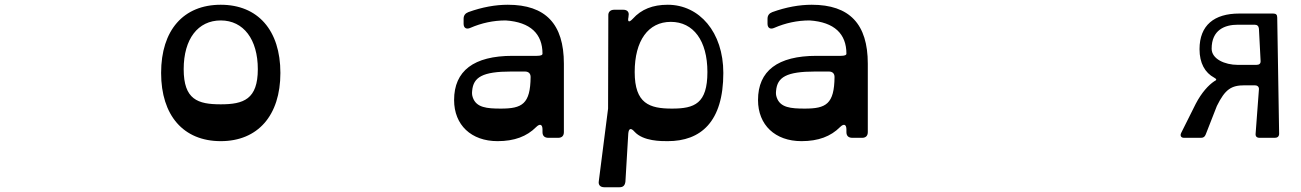

<svg xmlns="http://www.w3.org/2000/svg" viewBox="-20 -580 5476 808"><path d="M909 14C1065 14 1160 -94 1160 -273C1160 -453 1065 -560 909 -560C752 -560 658 -453 658 -273C658 -94 752 14 909 14ZM909 -141C812 -141 753 -161 753 -289C753 -416 813 -494 909 -494C1005 -494 1065 -414 1065 -289C1065 -162 1005 -141 909 -141Z M2117 -560C2065 -560 2009 -550 1951 -529C1938 -524 1931 -515 1931 -501V-480C1931 -462 1943 -455 1960 -463C2006 -483 2056 -494 2108 -494C2213 -487 2263 -437 2263 -354C2263 -348 2255 -345 2239 -345H2137C1974 -345 1891 -282 1891 -159C1891 -54 1963 14 2074 14C2145 14 2197 -6 2236 -45C2252 -61 2263 -57 2263 -35V-24C2263 -8 2272 0 2288 0H2329C2345 0 2353 -9 2353 -24V-312C2353 -479 2276 -560 2117 -560ZM2088 -123C2029 -123 1985 -127 1970 -169C1966 -180 1966 -188 1967 -198C1972 -255 2010 -279 2132 -279H2189C2204 -279 2213 -271 2213 -256C2212 -142 2177 -123 2088 -123Z M2523 208H2587C2603 208 2610 200 2612 184L2624 -18C2626 -40 2635 -43 2650 -26C2687 15 2764 14 2790 14C2929 14 3024 -67 3024 -273C3024 -445 2923 -560 2790 -560C2727 -560 2679 -541 2643 -501C2627 -484 2620 -487 2625 -509V-512C2629 -529 2620 -539 2603 -539H2565C2549 -539 2539 -530 2540 -514L2539 -123L2500 182C2497 199 2507 208 2523 208ZM2808 -123C2713 -123 2651 -144 2651 -277C2651 -409 2708 -488 2803 -488C2898 -488 2957 -409 2957 -277C2957 -144 2903 -123 2808 -123Z M3396 -560C3344 -560 3288 -550 3230 -529C3217 -524 3210 -515 3210 -501V-480C3210 -462 3222 -455 3239 -463C3285 -483 3335 -494 3387 -494C3492 -487 3542 -437 3542 -354C3542 -348 3534 -345 3518 -345H3416C3253 -345 3170 -282 3170 -159C3170 -54 3242 14 3353 14C3424 14 3476 -6 3515 -45C3531 -61 3542 -57 3542 -35V-24C3542 -8 3551 0 3567 0H3608C3624 0 3632 -9 3632 -24V-312C3632 -479 3555 -560 3396 -560ZM3367 -123C3308 -123 3264 -127 3249 -169C3245 -180 3245 -188 3246 -198C3251 -255 3289 -279 3411 -279H3468C3483 -279 3492 -271 3492 -256C3491 -142 3456 -123 3367 -123Z M5345 0C5356 0 5363 -6 5363 -17L5355 -506C5355 -518 5350 -523 5338 -523H5195C5090 -523 5028 -474 5028 -373C5028 -314 5051 -274 5090 -253C5101 -247 5101 -243 5090 -238C5066 -222 5037 -191 5012 -143L4951 -21C4945 -9 4950 0 4963 0H5034C5044 0 5050 -4 5054 -14L5101 -134C5136 -205 5162 -221 5218 -221H5261C5271 -221 5279 -215 5278 -204L5264 -17C5263 -6 5269 0 5281 0ZM5267 -307H5189C5134 -307 5079 -332 5079 -375C5079 -454 5134 -476 5189 -476H5260C5271 -476 5277 -470 5278 -459L5285 -324C5286 -312 5279 -307 5267 -307Z"/></svg>

Font: OpenDyslexic3
Style: Regular
Weight: 400
Designer: Abelardo Gonzalez
Version: Version 3.001;PS 003.001;hotconv 1.0.88;makeotf.lib2.5.64775